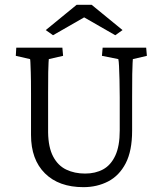

<svg xmlns="http://www.w3.org/2000/svg" viewBox="-20 -772 680 801"><path d="M47.9 -573.2H240.2L243.2 -539.1L183.6 -525.4Q183.6 -523.4 182.6 -511.7Q181.6 -500 181.2 -470.7Q180.7 -441.4 180.7 -383.8V-219.7Q181.6 -157.2 201.7 -119.1Q221.7 -81.1 256.3 -64.5Q291 -47.9 335 -47.9Q377.9 -47.9 410.2 -65.4Q442.4 -83 460.9 -122.6Q479.5 -162.1 479.5 -227.5V-366.2Q479.5 -407.2 478.5 -440.4Q477.5 -473.6 476.6 -495.6Q475.6 -517.6 473.6 -525.4L405.3 -539.1L408.2 -573.2H589.8L592.8 -539.1L534.2 -525.4Q534.2 -522.5 533.2 -509.3Q532.2 -496.1 531.7 -462.9Q531.2 -429.7 531.2 -366.2V-226.6Q531.2 -142.6 504.4 -90.8Q477.5 -39.1 431.2 -15.1Q384.8 8.8 328.1 8.8Q225.6 8.8 167.5 -48.8Q109.4 -106.4 109.4 -209V-383.8Q109.4 -440.4 108.4 -469.7Q107.4 -499 106.9 -510.7Q106.4 -522.5 105.5 -525.4L45.9 -539.1ZM491.2 -646.5 460.9 -625 302.7 -715.8H359.4L201.2 -625L170.9 -646.5L299.8 -752H362.3Z"/></svg>

Font: Crimson Pro Light
Style: Regular
Weight: 300
Designer: Jacques Le Bailly
Foundry: Baron von Fonthausen
Version: Version 1.003